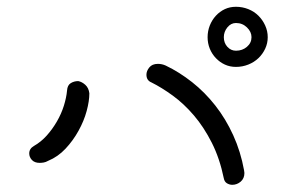

<svg xmlns="http://www.w3.org/2000/svg" viewBox="-20 -503 845 555"><path d="M418 -264.6Q403.3 -270.5 403.3 -287.1Q403.3 -297.9 411.6 -308.1Q419.9 -318.4 436.5 -318.4Q448.2 -318.4 459 -313.5Q498 -294.9 535.2 -265.6Q572.3 -236.3 602.5 -197.8Q632.8 -159.2 654.3 -111.8Q675.8 -64.5 685.5 -10.7Q685.5 -8.8 686 -6.8Q686.5 -4.9 686.5 -2.9Q686.5 12.7 675.8 22Q665 31.2 651.4 31.2Q643.6 31.2 636.2 26.9Q628.9 22.5 627 12.7Q615.2 -44.9 592.3 -90.3Q569.3 -135.7 540.5 -169.4Q511.7 -203.1 479.5 -226.6Q447.3 -250 418 -264.6ZM173.8 -241.2Q174.8 -256.8 184.6 -262.7Q194.3 -268.6 206.1 -268.6Q216.8 -266.6 226.6 -257.8Q236.3 -249 238.3 -233.4Q238.3 -210.9 230.5 -182.1Q222.7 -153.3 207 -125Q191.4 -96.7 169.4 -73.2Q147.5 -49.8 119.1 -38.1Q112.3 -34.2 106 -33.2Q99.6 -32.2 94.7 -32.2Q80.1 -32.2 72.3 -40.5Q64.5 -48.8 64.5 -59.6Q64.5 -73.2 78.1 -81.1Q98.6 -92.8 115.2 -111.3Q131.8 -129.9 144.5 -151.9Q157.2 -173.8 164.6 -197.3Q171.9 -220.7 173.8 -241.2ZM580.1 -395.5Q580.1 -413.1 586.4 -429.2Q592.8 -445.3 604 -457.5Q615.2 -469.7 629.9 -476.6Q644.5 -483.4 662.1 -483.4Q680.7 -483.4 697.8 -476.6Q714.8 -469.7 727.1 -457.5Q739.3 -445.3 746.6 -429.2Q753.9 -413.1 753.9 -395.5Q753.9 -377.9 746.6 -362.3Q739.3 -346.7 727.1 -335Q714.8 -323.2 697.8 -316.4Q680.7 -309.6 662.1 -309.6Q644.5 -309.6 629.9 -316.4Q615.2 -323.2 604 -335Q592.8 -346.7 586.4 -362.3Q580.1 -377.9 580.1 -395.5ZM627 -395.5Q627 -378.9 637.2 -367.7Q647.5 -356.4 662.1 -356.4Q680.7 -356.4 693.8 -367.7Q707 -378.9 707 -395.5Q707 -411.1 693.8 -423.8Q680.7 -436.5 662.1 -436.5Q647.5 -436.5 637.2 -423.8Q627 -411.1 627 -395.5Z"/></svg>

Font: Hi Melody
Style: Regular
Weight: 400
Designer: YoonDesign Inc.
Foundry: YoonDesign Inc.
Version: Version 3.00